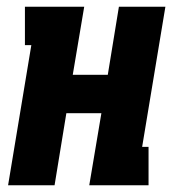

<svg xmlns="http://www.w3.org/2000/svg" viewBox="-20 -550 540 570"><path d="M4 0 73 -416H54V-530H230L196 -328H300L333 -530H471L402 -114H421V0H245L281 -214H177L142 0Z"/></svg>

Font: Iosevka Slab Heavy
Style: Italic
Weight: 900
Italic angle: -9°
Monospace: yes
Designer: Belleve Invis
Foundry: Belleve Invis
Version: Version 11.1.0; ttfautohint (v1.8.3)